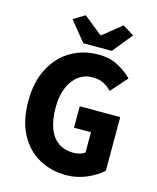

<svg xmlns="http://www.w3.org/2000/svg" viewBox="-126 -939 852 1039"><g transform="rotate(15 300.0 -420.0)"><path d="M342.9 12Q260.1 12 192.1 -25.6Q124.1 -63.1 83.9 -137.7Q43.7 -212.3 43.7 -322.1Q43.7 -431.1 84.1 -507.6Q124.4 -584.1 192.9 -623.9Q261.3 -663.8 345.5 -663.8Q411.3 -663.8 458.2 -638.3Q505 -612.8 535.8 -580.8L454.8 -489.6Q433.9 -511.2 408.9 -523.9Q383.8 -536.5 345.5 -536.5Q303.1 -536.5 269 -511.3Q234.9 -486.1 215.2 -439.2Q195.5 -392.4 195.5 -327.1Q195.5 -260.1 213 -212.6Q230.5 -165.2 265.4 -140.2Q300.4 -115.2 351.5 -115.2Q369.6 -115.2 387.2 -120.3Q404.7 -125.3 414.8 -134.6V-247.2H319.9V-367.4H546.7V-66.9Q514.2 -36.4 459.7 -12.2Q405.2 12 342.9 12ZM250.1 -701.8 160.4 -812.5 223.9 -851.5 328 -768H332L436.1 -851.5L499.6 -812.5L409.9 -701.8Z"/></g></svg>

Font: Source Code Pro ExtraLight
Style: Regular
Weight: 200
Monospace: yes
Designer: Paul D. Hunt, Teo Tuominen
Foundry: Adobe
Version: Version 1.026;hotconv 1.1.0;makeotfexe 2.6.0